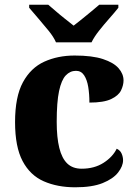

<svg xmlns="http://www.w3.org/2000/svg" viewBox="-20 -786 581 816"><path d="M300 10Q224 10 166 -15.5Q108 -41 76 -101.5Q44 -162 44 -267Q44 -375 77.5 -436.5Q111 -498 168.5 -524Q226 -550 297 -550Q372 -550 417.5 -535Q463 -520 484 -496Q505 -472 505 -444Q505 -424 494.5 -402Q484 -380 452.5 -365Q421 -350 360 -350Q360 -386 355 -416.5Q350 -447 337.5 -466Q325 -485 303 -485Q278 -485 259.5 -465.5Q241 -446 231 -399Q221 -352 221 -268Q221 -202 232 -157.5Q243 -113 266 -91Q289 -69 327 -69Q381 -69 420 -94Q459 -119 476 -154Q491 -147 497 -133Q503 -119 503 -105Q503 -80 482 -53Q461 -26 416.5 -8Q372 10 300 10ZM218 -606Q208 -629 186.5 -655.5Q165 -682 142.5 -708Q120 -734 104 -753V-766H185Q197 -756 216.5 -739Q236 -722 257 -705.5Q278 -689 293 -677Q308 -689 329 -705.5Q350 -722 370 -739Q390 -756 402 -766H483V-753Q468 -734 445 -708Q422 -682 401 -655.5Q380 -629 369 -606Z"/></svg>

Font: Noto Serif Kannada ExtraBold
Style: Regular
Weight: 800
Version: Version 2.003